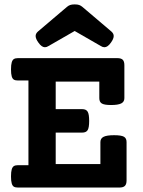

<svg xmlns="http://www.w3.org/2000/svg" viewBox="-20 -840 640 860"><path d="M537.1 -547.9V-400.4Q537.1 -383.8 522.9 -376.7Q508.8 -369.6 477.5 -369.6Q447.3 -369.6 436 -376.5Q424.8 -383.3 424.8 -400.4V-474.6H229.5V-351.1H348.6Q365.7 -351.1 372.6 -339.8Q379.4 -328.6 379.4 -298.3Q379.4 -268.1 372.6 -257.1Q365.7 -246.1 348.6 -246.1H229.5V-105H429.7V-203.6Q429.7 -220.2 444.1 -227.3Q458.5 -234.4 491.2 -234.4Q523.4 -234.4 535.2 -227.5Q546.9 -220.7 546.9 -203.6V-31.7Q546.9 -15.1 539.6 -7.6Q532.2 0 515.1 0H60.1Q48.3 0 42 -3.9Q35.6 -7.8 32.5 -18.6Q29.3 -29.3 29.3 -49.8Q29.3 -70.3 32.5 -81.1Q35.6 -91.8 42 -95.9Q48.3 -100.1 60.1 -100.1H107.4V-479.5H60.1Q48.3 -479.5 42 -483.4Q35.6 -487.3 32.5 -498Q29.3 -508.8 29.3 -529.3Q29.3 -549.8 32.5 -560.5Q35.6 -571.3 42 -575.4Q48.3 -579.6 60.1 -579.6H505.4Q522.5 -579.6 529.8 -572.3Q537.1 -564.9 537.1 -547.9ZM349.1 -809.1 478.5 -699.2Q489.3 -689.9 489.3 -678.7Q489.3 -666.5 477.1 -649.4Q462.4 -628.4 447.8 -628.4Q439.9 -628.4 431.6 -633.8L314.5 -701.2L197.3 -633.8Q189 -628.4 181.2 -628.4Q166.5 -628.4 151.9 -649.4Q139.6 -666.5 139.6 -678.7Q139.6 -689.9 150.4 -699.2L279.8 -809.1Q286.6 -814.9 294.2 -817.6Q301.8 -820.3 314.5 -820.3Q327.1 -820.3 334.7 -817.6Q342.3 -814.9 349.1 -809.1Z"/></svg>

Font: Courier Prime
Style: Bold
Weight: 700
Designer: Alan Dague-Greene, Quote-Unquote Apps
Foundry: Quote-Unquote Apps
Version: Version 3.018